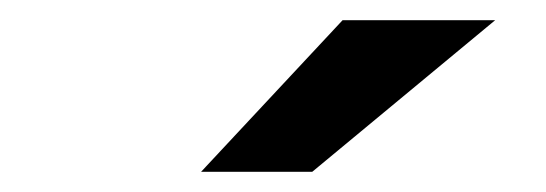

<svg xmlns="http://www.w3.org/2000/svg" viewBox="-20 -782 540 190"><path d="M319 -762H470L289 -612H179Z"/></svg>

Font: D2Coding ligature
Style: Bold
Weight: 700
Monospace: yes
Designer: Yong-Rak Park; Jeong-Hwan Yoon; Sang-Min Lee;
Foundry: NHN Corporation
Version: Version 1.3.2; Build 20180524